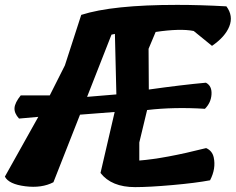

<svg xmlns="http://www.w3.org/2000/svg" viewBox="-26 -767 966 787"><path d="M431 -625 331 -370 451 -380 445 -628ZM700 -747Q794 -747 902 -741Q931 -702 914 -659Q897 -616 843 -579L768 -640Q713 -651 612 -636L583 -567L584 -400Q719 -419 818 -428Q843 -415 841 -380.5Q839 -346 814 -321Q688 -329 577 -316L545 -183V-109Q649 -117 819 -160Q844 -149 850 -122Q860 -76 835 -28Q777 -17 681.5 -8.5Q586 0 528 0Q431 0 386 -58L444 -308L302 -297L193 -20Q145 5 77.5 -3.5Q10 -12 -6 -43L131 -288L52 -281Q32 -303 33.5 -324.5Q35 -346 59 -376H178L240 -499L307 -706Q434 -747 700 -747Z"/></svg>

Font: Tillana
Style: Bold
Weight: 700
Designer: Lipi Raval (Devanagari, Latin), Jonny Pinhorn (Latin)
Foundry: Indian Type Foundry
Version: Version 2.002;PS 1.0;hotconv 1.0.79;makeotf.lib2.5.61930; tt